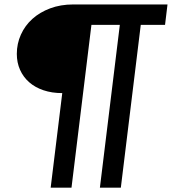

<svg xmlns="http://www.w3.org/2000/svg" viewBox="-20 -740 772 862"><path d="M732 -720 721 -628.5H612L522.5 102.5H428.5L518 -628.5H390.5L301 102.5H207.5L259.5 -322Q213 -322 175.2 -334.8Q137.5 -347.5 111 -370.8Q84.5 -394 70 -426.5Q55.5 -459 55.5 -498Q55.5 -544 73.8 -584.5Q92 -625 125.2 -655Q158.5 -685 205.2 -702.5Q252 -720 308.5 -720Z"/></svg>

Font: Lato Semibold
Style: Italic
Weight: 600
Italic angle: -7°
Designer: Lukasz Dziedzic
Foundry: tyPoland Lukasz Dziedzic
Version: Version 2.006; 2014-01-15